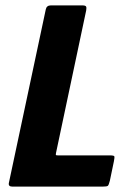

<svg xmlns="http://www.w3.org/2000/svg" viewBox="-20 -693 483 713"><path d="M26 0Q10 0 13 -14L150 -658Q153 -673 169 -673H285Q297 -673 299.5 -669Q302 -665 300 -654L188 -125Q187 -119 187.5 -117.5Q188 -116 195 -116H387Q403 -116 404.5 -112.5Q406 -109 403 -94L388 -22Q384 -6 380.5 -3Q377 0 361 0Z"/></svg>

Font: Glory ExtraBold
Style: Italic
Weight: 800
Italic angle: -12°
Version: Version 1.011